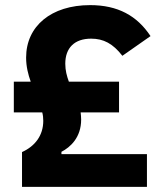

<svg xmlns="http://www.w3.org/2000/svg" viewBox="-20 -730 622 750"><path d="M554 0V-128H220V-137C255 -155 297 -193 297 -263C297 -273 296 -282 295 -291H445V-411H249C241 -433 235 -455 235 -481C235 -543 271 -579 336 -579C384 -579 421 -560 458 -512L568 -589C515 -669 440 -710 332 -710C180 -710 82 -628 82 -505C82 -470 90 -439 100 -411H34V-291H145C148 -280 149 -269 149 -258C149 -201 117 -159 66 -136V0Z"/></svg>

Font: IBM Plex Devanagari
Style: Bold
Weight: 700
Designer: Mike Abbink, Paul van der Laan, Pieter van Rosmalen, Erin McLaughlin
Foundry: Bold Monday
Version: Version 1.0